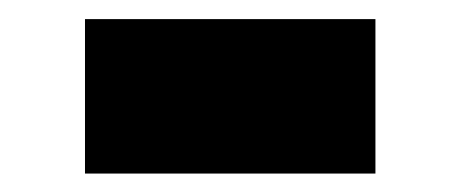

<svg xmlns="http://www.w3.org/2000/svg" viewBox="-20 -366 489 204"><path d="M378.9 -181.6H70.3V-345.7H378.9Z"/></svg>

Font: Wanted Sans ExtraBlack
Style: Regular
Weight: 900
Designer: Original Design by Kil Hyung-jin and Kang Hanbin, Wanted Lab, Inc; Hangeul from Source Han Sans by Jang Soo-young and Ka
Foundry: Wanted Lab, Inc.
Version: Version 1.001